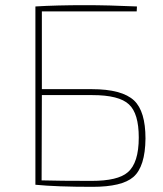

<svg xmlns="http://www.w3.org/2000/svg" viewBox="-20 -715 631 743"><path d="M142 -370H335Q452 -370 499 -326Q543 -284 543 -179Q542 -70 496 -30Q452 8 338 8Q199 8 118 0H117V-690Q198 -695 310 -695Q399 -695 510 -690L509 -671H142ZM141 -17Q210 -15 334 -15Q436 -15 474 -48Q517 -84 517 -183Q517 -276 479 -311Q441 -347 337 -347H142Z"/></svg>

Font: Taylor Sans Thin
Style: Regular
Weight: 100
Italic angle: -8°
Designer: Natanael Gama
Version: Version 1.001 September 8, 2015